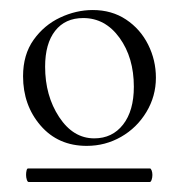

<svg xmlns="http://www.w3.org/2000/svg" viewBox="-20 -650 355 383"><path d="M32 -301Q32 -306 33 -310Q34 -314 36 -314H279Q281 -314 282.5 -310Q284 -306 284 -301Q284 -296 282.5 -291.5Q281 -287 279 -287H37Q35 -287 33.5 -291.5Q32 -296 32 -301ZM26 -498Q26 -541 47 -570.5Q68 -600 100 -615Q132 -630 165 -630Q203 -630 231.5 -611Q260 -592 275.5 -561Q291 -530 291 -495Q291 -458 272 -426.5Q253 -395 221.5 -377Q190 -359 153 -359Q96 -359 61 -399.5Q26 -440 26 -498ZM247 -477Q247 -535 218.5 -574.5Q190 -614 146 -614Q110 -614 90 -588.5Q70 -563 70 -517Q70 -459 98 -416.5Q126 -374 168 -374Q204 -374 225.5 -401.5Q247 -429 247 -477Z"/></svg>

Font: Cormorant
Style: Regular
Weight: 400
Designer: Christian Thalmann (Catharsis Fonts)
Foundry: Catharsis Fonts
Version: Version 4.000